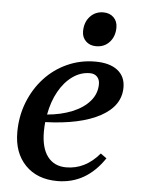

<svg xmlns="http://www.w3.org/2000/svg" viewBox="-52 -744 590 799"><g transform="rotate(5 243.0 -345.0)"><path d="M217 13Q133 13 83.5 -38Q34 -89 34 -175Q34 -242 57 -300.5Q80 -359 120.5 -403Q161 -447 215.5 -471.5Q270 -496 332 -496Q392 -496 425 -470.5Q458 -445 458 -399Q458 -322 375.5 -277Q293 -232 146 -227Q144 -207 144 -187Q144 -119 171.5 -83Q199 -47 249 -47Q329 -47 388 -117L413 -99Q338 13 217 13ZM314 -446Q275 -446 241.5 -422Q208 -398 184.5 -356Q161 -314 151 -259Q209 -264 255.5 -283Q302 -302 328.5 -333Q355 -364 355 -404Q355 -423 344 -434.5Q333 -446 314 -446ZM329 -560Q303 -560 286.5 -576Q270 -592 270 -617Q270 -655 292 -679Q314 -703 348 -703Q374 -703 390.5 -687Q407 -671 407 -645Q407 -608 385.5 -584Q364 -560 329 -560Z"/></g></svg>

Font: Platypi
Style: Italic
Weight: 400
Italic angle: -13°
Designer: David Sargent
Foundry: Bolt Cutter Type
Version: Version 1.200; ttfautohint (v1.8.4.7-5d5b)